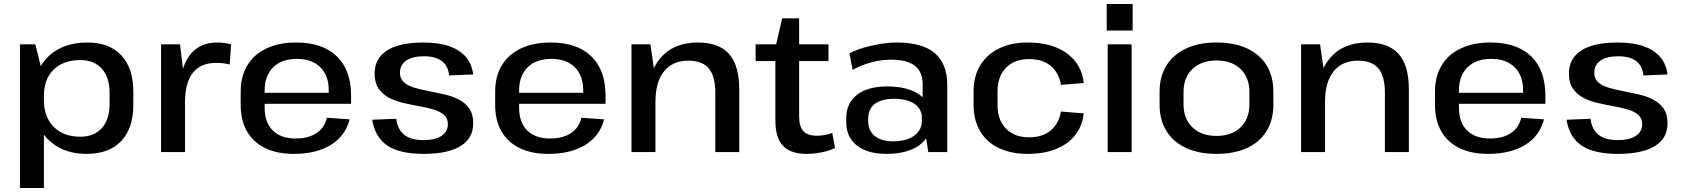

<svg xmlns="http://www.w3.org/2000/svg" viewBox="-20 -762 8425 962"><path d="M414 9Q334 9 274.5 -23.5Q215 -56 182 -115Q149 -174 149 -255V-290Q149 -370 182.5 -428Q216 -486 276 -517.5Q336 -549 418 -549Q528 -549 588 -484.5Q648 -420 648 -303V-237Q648 -119 587 -55Q526 9 414 9ZM80 -540H157L200 -366V180H80ZM383 -77Q452 -77 490.5 -120.5Q529 -164 529 -241V-297Q529 -375 490 -418Q451 -461 383 -461Q298 -461 249 -413.5Q200 -366 200 -282V-261Q200 -176 249 -126.5Q298 -77 383 -77Z M787 -540H882L907 -331V0H787ZM879 -280Q879 -413 927.5 -481Q976 -549 1069 -549Q1086 -549 1103.5 -546.5Q1121 -544 1138 -540L1131 -439Q1099 -447 1063 -447Q986 -447 946.5 -397.5Q907 -348 907 -250Z M1452 9Q1368 9 1308.5 -20Q1249 -49 1217.5 -104Q1186 -159 1186 -236V-304Q1186 -380 1219.5 -435Q1253 -490 1315.5 -519.5Q1378 -549 1464 -549Q1596 -549 1667.5 -480Q1739 -411 1739 -283V-242H1283V-297H1645L1627 -276V-311Q1627 -384 1584.5 -425.5Q1542 -467 1468 -467Q1392 -467 1349 -425Q1306 -383 1306 -309V-223Q1306 -148 1347 -108Q1388 -68 1461 -68Q1526 -68 1566.5 -95.5Q1607 -123 1618 -172L1732 -164Q1710 -80 1637 -35.5Q1564 9 1452 9Z M2102 9Q1983 9 1921 -32.5Q1859 -74 1845 -162L1965 -167Q1972 -113 2005.5 -86.5Q2039 -60 2101 -60Q2160 -60 2192 -81Q2224 -102 2224 -140Q2224 -170 2204 -187Q2184 -204 2151.5 -213.5Q2119 -223 2080 -230Q2041 -237 2001.5 -246Q1962 -255 1929.5 -272Q1897 -289 1877 -318Q1857 -347 1857 -394Q1857 -469 1919 -509Q1981 -549 2101 -549Q2177 -549 2229.5 -531Q2282 -513 2313 -478Q2344 -443 2351 -389L2230 -384Q2226 -431 2194.5 -455.5Q2163 -480 2105 -480Q2047 -480 2015.5 -458.5Q1984 -437 1984 -397Q1984 -367 2004 -349.5Q2024 -332 2056.5 -322.5Q2089 -313 2128 -305.5Q2167 -298 2206.5 -289Q2246 -280 2278.5 -263.5Q2311 -247 2331 -218.5Q2351 -190 2351 -144Q2351 -69 2287.5 -30Q2224 9 2102 9Z M2727 9Q2643 9 2583.5 -20Q2524 -49 2492.5 -104Q2461 -159 2461 -236V-304Q2461 -380 2494.5 -435Q2528 -490 2590.5 -519.5Q2653 -549 2739 -549Q2871 -549 2942.5 -480Q3014 -411 3014 -283V-242H2558V-297H2920L2902 -276V-311Q2902 -384 2859.5 -425.5Q2817 -467 2743 -467Q2667 -467 2624 -425Q2581 -383 2581 -309V-223Q2581 -148 2622 -108Q2663 -68 2736 -68Q2801 -68 2841.5 -95.5Q2882 -123 2893 -172L3007 -164Q2985 -80 2912 -35.5Q2839 9 2727 9Z M3564 -296Q3564 -380 3531.5 -419Q3499 -458 3429 -458Q3350 -458 3307 -404.5Q3264 -351 3264 -251L3221 -181V-241Q3221 -390 3287.5 -469.5Q3354 -549 3476 -549Q3582 -549 3633 -491.5Q3684 -434 3684 -313V0H3564ZM3144 -540H3239L3264 -365V0H3144Z M4022 9Q3940 9 3902.5 -32Q3865 -73 3865 -158V-523L3899 -670H3984V-181Q3984 -128 4005 -105Q4026 -82 4074 -82Q4093 -82 4112.5 -85.5Q4132 -89 4150 -96L4164 -20Q4145 -11 4121 -4.5Q4097 2 4072 5.5Q4047 9 4022 9ZM3766 -540H4131V-456H3766Z M4603 -185V-338Q4603 -402 4564 -432.5Q4525 -463 4444 -463Q4395 -463 4345 -449.5Q4295 -436 4252 -412L4236 -495Q4267 -511 4307.5 -523Q4348 -535 4391.5 -542Q4435 -549 4474 -549Q4601 -549 4663.5 -496Q4726 -443 4726 -338V0H4631ZM4421 9Q4327 9 4273.5 -33Q4220 -75 4220 -150V-169Q4220 -245 4274 -287Q4328 -329 4425 -329Q4528 -329 4586.5 -288Q4645 -247 4645 -173V-153Q4645 -77 4585.5 -34Q4526 9 4421 9ZM4454 -54Q4522 -54 4560.5 -82Q4599 -110 4599 -158V-171Q4599 -216 4562 -241.5Q4525 -267 4459 -267Q4398 -267 4364 -242Q4330 -217 4330 -167V-155Q4330 -107 4363 -80.5Q4396 -54 4454 -54Z M5129 9Q5045 9 4984 -20.5Q4923 -50 4890.5 -105.5Q4858 -161 4858 -237V-303Q4858 -379 4891 -434Q4924 -489 4985 -519Q5046 -549 5129 -549Q5252 -549 5326 -494.5Q5400 -440 5410 -346L5296 -337Q5285 -398 5244.5 -432Q5204 -466 5136 -466Q5063 -466 5020.5 -422.5Q4978 -379 4978 -305V-235Q4978 -161 5020.5 -117.5Q5063 -74 5136 -74Q5203 -74 5244 -108Q5285 -142 5296 -203L5410 -194Q5400 -100 5326 -45.5Q5252 9 5129 9Z M5650 -540V0H5530V-540ZM5655 -742V-609H5525V-742Z M6075 9Q5987 9 5923 -20.5Q5859 -50 5824.5 -105.5Q5790 -161 5790 -237V-303Q5790 -379 5824.5 -434Q5859 -489 5923 -519Q5987 -549 6075 -549Q6164 -549 6228 -519.5Q6292 -490 6326 -435Q6360 -380 6360 -303V-237Q6360 -161 6326 -105.5Q6292 -50 6228 -20.5Q6164 9 6075 9ZM6075 -81Q6151 -81 6195.5 -123.5Q6240 -166 6240 -239V-301Q6240 -374 6195.5 -416.5Q6151 -459 6075 -459Q6000 -459 5955 -416.5Q5910 -374 5910 -301V-239Q5910 -167 5954.5 -124Q5999 -81 6075 -81Z M6919 -296Q6919 -380 6886.5 -419Q6854 -458 6784 -458Q6705 -458 6662 -404.5Q6619 -351 6619 -251L6576 -181V-241Q6576 -390 6642.5 -469.5Q6709 -549 6831 -549Q6937 -549 6988 -491.5Q7039 -434 7039 -313V0H6919ZM6499 -540H6594L6619 -365V0H6499Z M7436 9Q7352 9 7292.5 -20Q7233 -49 7201.5 -104Q7170 -159 7170 -236V-304Q7170 -380 7203.5 -435Q7237 -490 7299.5 -519.5Q7362 -549 7448 -549Q7580 -549 7651.5 -480Q7723 -411 7723 -283V-242H7267V-297H7629L7611 -276V-311Q7611 -384 7568.5 -425.5Q7526 -467 7452 -467Q7376 -467 7333 -425Q7290 -383 7290 -309V-223Q7290 -148 7331 -108Q7372 -68 7445 -68Q7510 -68 7550.5 -95.5Q7591 -123 7602 -172L7716 -164Q7694 -80 7621 -35.5Q7548 9 7436 9Z M8086 9Q7967 9 7905 -32.5Q7843 -74 7829 -162L7949 -167Q7956 -113 7989.5 -86.5Q8023 -60 8085 -60Q8144 -60 8176 -81Q8208 -102 8208 -140Q8208 -170 8188 -187Q8168 -204 8135.5 -213.5Q8103 -223 8064 -230Q8025 -237 7985.5 -246Q7946 -255 7913.5 -272Q7881 -289 7861 -318Q7841 -347 7841 -394Q7841 -469 7903 -509Q7965 -549 8085 -549Q8161 -549 8213.5 -531Q8266 -513 8297 -478Q8328 -443 8335 -389L8214 -384Q8210 -431 8178.5 -455.5Q8147 -480 8089 -480Q8031 -480 7999.5 -458.5Q7968 -437 7968 -397Q7968 -367 7988 -349.5Q8008 -332 8040.5 -322.5Q8073 -313 8112 -305.5Q8151 -298 8190.5 -289Q8230 -280 8262.5 -263.5Q8295 -247 8315 -218.5Q8335 -190 8335 -144Q8335 -69 8271.5 -30Q8208 9 8086 9Z"/></svg>

Font: Pathway Extreme 72pt SemiBold
Style: Regular
Weight: 600
Designer: Eduardo Rodriguez Tunni
Foundry: Eduardo Rodriguez Tunni
Version: Version 1.001;gftools[0.9.26]